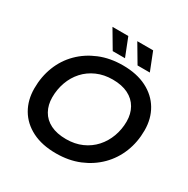

<svg xmlns="http://www.w3.org/2000/svg" viewBox="-197 -1071 1236 1259"><g transform="rotate(30 421.0 -442.0)"><path d="M391 10Q285 10 210 -28Q135 -66 95.5 -133.5Q56 -201 56 -289Q56 -378 86 -454.5Q116 -531 173 -588Q230 -645 309 -677.5Q388 -710 485 -710Q590 -710 665 -672Q740 -634 780 -566.5Q820 -499 820 -411Q820 -322 789.5 -245.5Q759 -169 702 -112Q645 -55 566.5 -22.5Q488 10 391 10ZM402 -104Q468 -104 521 -127.5Q574 -151 611.5 -192.5Q649 -234 669 -288.5Q689 -343 689 -403Q689 -460 664 -504Q639 -548 591 -572Q543 -596 473 -596Q408 -596 354.5 -572.5Q301 -549 263.5 -507.5Q226 -466 206.5 -411.5Q187 -357 187 -297Q187 -240 211.5 -196Q236 -152 284 -128Q332 -104 402 -104ZM567 -757 486 -894H606L660 -757ZM379 -757 298 -894H418L472 -757Z"/></g></svg>

Font: Montserrat Thin SemiBold
Style: Italic
Weight: 600
Italic angle: -11.3°
Version: Version 9.000